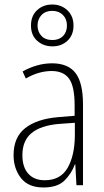

<svg xmlns="http://www.w3.org/2000/svg" viewBox="-20 -819 460 849"><path d="M210 -539Q281 -539 314 -496Q347 -453 347 -357V0H318L313 -92H311Q296 -51 265 -20.5Q234 10 172 10Q105 10 72.5 -32Q40 -74 40 -133Q40 -212 91.5 -252.5Q143 -293 237 -301L310 -307V-353Q310 -437 285.5 -471Q261 -505 208 -505Q182 -505 154 -497.5Q126 -490 94 -472L80 -503Q110 -520 143 -529.5Q176 -539 210 -539ZM240 -271Q160 -264 119.5 -230.5Q79 -197 79 -133Q79 -80 105 -51Q131 -22 178 -22Q247 -22 278.5 -76Q310 -130 311 -218V-276ZM212 -614Q172 -614 144.5 -638.5Q117 -663 117 -706Q117 -749 144 -774Q171 -799 211 -799Q251 -799 278 -773.5Q305 -748 305 -706Q305 -664 278.5 -639Q252 -614 212 -614ZM212 -642Q241 -642 258.5 -659.5Q276 -677 276 -706Q276 -735 258 -753Q240 -771 211 -771Q181 -771 163.5 -752.5Q146 -734 146 -706Q146 -679 163 -660.5Q180 -642 212 -642Z"/></svg>

Font: Noto Sans Gujarati UI Condensed ExtraLight
Style: Regular
Weight: 200
Width: 3
Designer: Jelle Bosma - Monotype Design Team, Universal Thirst
Foundry: Monotype Imaging Inc.
Version: Version 2.106; ttfautohint (v1.8.4.7-5d5b)